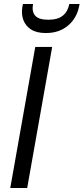

<svg xmlns="http://www.w3.org/2000/svg" viewBox="-20 -933 415 953"><path d="M31 0 155 -700H239L115 0ZM208 -769Q162 -769 134.5 -786.5Q107 -804 96 -833.5Q85 -863 91 -899L94 -913H144Q137 -876 154.5 -855.5Q172 -835 220 -835Q267 -835 292 -855.5Q317 -876 324 -913H375L372 -899Q365 -863 343.5 -833.5Q322 -804 288 -786.5Q254 -769 208 -769Z"/></svg>

Font: DM Sans 12pt
Style: Italic
Weight: 400
Italic angle: -10°
Version: Version 4.004;gftools[0.9.30]